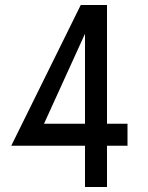

<svg xmlns="http://www.w3.org/2000/svg" viewBox="-20 -745 590 768"><path d="M408 3V-162H490V-250H408V-725H303L25 -162H320V3ZM320 -250H156L320 -610Z"/></svg>

Font: Sawarabi Gothic
Style: Regular
Weight: 400
Designer: mshio (mshio@users.sourceforge.jp)
Version: Version 20141215